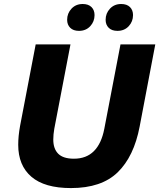

<svg xmlns="http://www.w3.org/2000/svg" viewBox="-20 -946 811 978"><path d="M72.8 -208.3Q72.8 -230.2 75.1 -254.3Q77.5 -278.3 82.2 -304.4L161.8 -720H339L256.6 -290.4Q254 -275.3 252.7 -261.9Q251.4 -248.4 251.4 -235.2Q251.4 -188.1 276.6 -162.9Q301.8 -137.6 356.6 -137.6Q419.6 -137.6 458.3 -176.2Q497 -214.8 511.4 -290.4L593.8 -720H771L691.4 -301.6Q662.3 -148.9 579.7 -68.5Q497 12 341.4 12Q206.9 12 139.9 -45.7Q72.8 -103.3 72.8 -208.3ZM578.4 -788.8Q549.3 -788.8 533.7 -804.4Q518 -820 518 -845.2Q518 -878.2 540.2 -901.9Q562.4 -925.6 597.2 -925.6Q626.3 -925.6 642 -910Q657.6 -894.4 657.6 -869.2Q657.6 -836.2 635.6 -812.5Q613.5 -788.8 578.4 -788.8ZM382.4 -788.8Q353.3 -788.8 337.7 -804.4Q322 -820 322 -845.2Q322 -878.2 344.2 -901.9Q366.4 -925.6 401.2 -925.6Q430.3 -925.6 446 -910Q461.6 -894.4 461.6 -869.2Q461.6 -836.2 439.6 -812.5Q417.5 -788.8 382.4 -788.8Z"/></svg>

Font: Kufam
Style: Italic
Weight: 400
Italic angle: -11°
Designer: Artur Schmal
Foundry: Original Type
Version: Version 1.301; ttfautohint (v1.8.3)